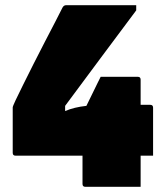

<svg xmlns="http://www.w3.org/2000/svg" viewBox="-20 -720 640 740"><path d="M368 -424H511Q522 -424 522 -413V-316H559Q570 -316 570 -305V-120H522V0H309Q298 0 298 -11V-120H40Q29 -120 29 -131V-306Q29 -310 40 -333.5Q51 -357 69.5 -394Q88 -431 109.5 -474Q131 -517 153 -559Q175 -601 193 -636Q211 -671 221 -691Q226 -700 235 -700H505V-680Q443 -597 374 -504.5Q305 -412 231 -312V-292Q266 -307 313 -312Q323 -332 335 -357Q347 -382 356.5 -401Q366 -420 368 -424Z"/></svg>

Font: Recursive Mn Lnr St XBk
Style: Regular
Weight: 1000
Monospace: yes
Version: Version 1.079;hotconv 1.0.112;makeotfexe 2.5.65598; ttfautoh